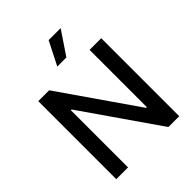

<svg xmlns="http://www.w3.org/2000/svg" viewBox="-260 -1115 1266 1266"><g transform="rotate(-45 373.5 -482.0)"><path d="M666.9 -727.3H558.2V-193.2H551.5L181.5 -727.3H79.9V0H189.6V-533.4H196.4L566.1 0H666.9ZM329.9 -800.1H414.8L524.9 -963.8H413Z"/></g></svg>

Font: Magic Ui Pro Medium
Style: Regular
Weight: 500
Designer: Stefan Endress, Andreas Faust
Version: Version 1.000;FEAKit 1.0